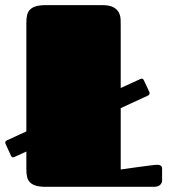

<svg xmlns="http://www.w3.org/2000/svg" viewBox="-47 -721 655 741"><path d="M54.7 -136.2 8.8 -115.2Q-1 -110.4 -4.9 -120.6L-25.4 -165.5Q-29.8 -174.8 -20.5 -179.2L54.7 -213.9V-632.8Q54.7 -649.9 57.6 -662.6Q60.5 -675.3 68.8 -683.8Q77.1 -692.4 91.8 -696.8Q106.4 -701.2 129.9 -701.2H347.7Q376 -701.2 390.9 -692.9Q405.8 -684.6 411.9 -672.1Q418 -659.7 418.5 -645.8Q418.9 -631.8 418.9 -620.1V-381.3L494.6 -416Q503.9 -420.4 508.3 -411.1L529.3 -366.2Q533.2 -356.9 523.9 -352.1L418.9 -303.7V-66.9Q452.6 -71.8 481.4 -75.7Q493.7 -77.1 506.1 -78.9Q518.6 -80.6 529.1 -82Q539.6 -83.5 547.9 -84.2Q556.2 -85 560.1 -85Q568.4 -85 573.5 -81.8Q578.6 -78.6 578.6 -68.8V-23.9Q578.6 -15.1 571 -7.6Q563.5 0 546.9 0H128.9Q106 0 91.6 -4.4Q77.1 -8.8 68.8 -17.1Q60.5 -25.4 57.6 -38.1Q54.7 -50.8 54.7 -67.9Z"/></svg>

Font: Fascinate Cyrillic
Style: Regular
Weight: 900
Designer: Denis Ignatov
Foundry: Astigmatic (AOETI)
Version: Version 1.00 November 30, 2018, initial release